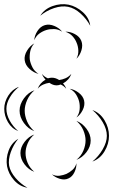

<svg xmlns="http://www.w3.org/2000/svg" viewBox="-97 -651 532 902"><path d="M92 -577Q112 -609 150 -622.5Q188 -636 225 -629Q262 -621 292 -594Q322 -567 327 -530Q309 -563 281 -588Q253 -613 223 -619Q193 -625 157 -613Q121 -601 92 -577ZM64 -462Q65 -484 79 -505.5Q93 -527 114 -533Q135 -539 158.5 -529Q182 -519 195 -502Q177 -514 157 -514.5Q137 -515 121 -510Q104 -505 88 -493.5Q72 -482 64 -462ZM210 -502Q232 -503 254.5 -491Q277 -479 285 -459Q293 -439 285.5 -414.5Q278 -390 262 -375Q272 -394 271 -414Q270 -434 263 -450Q257 -466 244 -480.5Q231 -495 210 -502ZM84 -304Q62 -309 42 -327Q22 -345 19 -368Q16 -390 30 -413Q44 -436 64 -447Q49 -430 45 -409.5Q41 -389 43 -371Q46 -353 55.5 -334.5Q65 -316 84 -304ZM80 -234Q90 -261 117 -277Q105 -290 100 -304Q111 -290 128 -283Q138 -286 147 -286Q164 -286 181 -275Q196 -277 211 -283.5Q226 -290 238 -304Q228 -275 199 -259Q210 -247 214 -234Q204 -247 188 -254Q178 -250 169 -250Q152 -250 135 -262Q120 -260 105.5 -253.5Q91 -247 80 -234ZM-11 -35Q-42 -47 -59.5 -77Q-77 -107 -77 -140Q-77 -172 -58 -202Q-39 -232 -8 -243Q-34 -222 -50.5 -194Q-67 -166 -67 -140Q-67 -113 -51.5 -84.5Q-36 -56 -11 -35ZM230 -234Q252 -231 272.5 -215.5Q293 -200 298 -179Q303 -157 291.5 -134Q280 -111 262 -99Q275 -116 277 -136Q279 -156 275 -173Q271 -190 260.5 -207Q250 -224 230 -234ZM64 -35Q36 -45 15.5 -73Q-5 -101 -5 -131Q-5 -161 15.5 -189Q36 -217 65 -227Q42 -207 30.5 -181Q19 -155 19 -131Q19 -107 30 -81Q41 -55 64 -35ZM337 -134Q373 -121 394 -86Q415 -51 415 -13Q415 25 394 60Q373 95 337 108Q366 84 385.5 50.5Q405 17 405 -13Q405 -44 385.5 -77Q366 -110 337 -134ZM262 -83Q289 -73 309 -46.5Q329 -20 329 9Q329 38 309 64Q289 90 262 100Q284 82 294.5 57Q305 32 305 9Q305 -14 294.5 -39Q284 -64 262 -83ZM64 156Q38 147 18.5 121.5Q-1 96 -1 68Q-1 41 18.5 15.5Q38 -10 64 -19Q43 -1 33 22.5Q23 46 23 68Q23 91 33 114.5Q43 138 64 156ZM32 231Q-5 225 -31 195.5Q-57 166 -64 130Q-70 93 -56.5 56.5Q-43 20 -11 1Q-34 29 -46.5 64Q-59 99 -54 128Q-48 157 -24 185Q0 213 32 231ZM262 116Q263 136 253 157.5Q243 179 225 187Q207 196 184 189Q161 182 147 168Q165 177 183 174.5Q201 172 215 166Q230 159 243.5 147Q257 135 262 116Z"/></svg>

Font: Rubik Puddles
Style: Regular
Weight: 400
Designer: Hubert and Fischer, NaN
Foundry: Hubert and Fischer, NaN
Version: Version 2.200